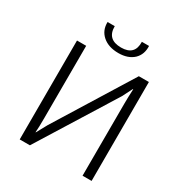

<svg xmlns="http://www.w3.org/2000/svg" viewBox="-201 -1019 1088 1159"><g transform="rotate(30 343.0 -439.5)"><path d="M500 -879Q503 -821 466 -785Q427 -749 361 -749Q291 -749 250 -785Q209 -821 211 -879H261Q260 -786 358 -786Q453 -786 450 -879ZM544 0 545 -505Q545 -544 548 -605L545 -604L510 -535L177 0H106L107 -690H171L170 -187Q170 -118 167 -85L169 -86Q184 -115 209 -159L538 -690H608L607 0Z"/></g></svg>

Font: Taylor Sans Light
Style: Regular
Weight: 300
Italic angle: -8°
Designer: Natanael Gama
Version: Version 1.001 September 8, 2015